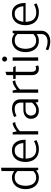

<svg xmlns="http://www.w3.org/2000/svg" viewBox="1316 -2062 975 3648"><g transform="rotate(-90 1804.0 -237.5)"><path d="M378 -73 400 0H441V-705L378 -696ZM395 -109Q369 -79 336 -59Q303 -39 255 -39Q201 -39 166 -65.5Q131 -92 114.5 -138.5Q98 -185 98 -244Q99 -301 116 -346.5Q133 -392 168.5 -419Q204 -446 257 -446Q309 -446 340 -425.5Q371 -405 396 -382L416 -422Q397 -440 373 -457.5Q349 -475 321 -486.5Q293 -498 260 -498Q189 -498 138.5 -464.5Q88 -431 62 -373.5Q36 -316 35 -243Q35 -168 60.5 -110Q86 -52 135.5 -19.5Q185 13 256 13Q287 13 316 3.5Q345 -6 370 -23.5Q395 -41 415 -64Z M974 -239V-244Q974 -317 952.5 -374.5Q931 -432 886.5 -465Q842 -498 771 -498Q700 -498 651 -465Q602 -432 577 -375Q552 -318 551 -245Q551 -170 577.5 -111.5Q604 -53 658.5 -20Q713 13 797 13Q835 13 864.5 6.5Q894 0 919 -10.5Q944 -21 967 -33L946 -79Q909 -60 872.5 -48.5Q836 -37 794 -37Q729 -37 689.5 -63.5Q650 -90 632.5 -135.5Q615 -181 614 -239ZM616 -282Q621 -330 638.5 -367Q656 -404 688 -425Q720 -446 768 -446Q816 -446 846 -425Q876 -404 891.5 -367Q907 -330 911 -282Z M1136 0V-346Q1155 -367 1183.5 -387.5Q1212 -408 1245.5 -422Q1279 -436 1309 -436L1292 -485Q1267 -485 1236.5 -472Q1206 -459 1178.5 -441Q1151 -423 1133 -408L1115 -485H1074V0Z M1432 -136Q1432 -178 1460 -209Q1488 -240 1542 -240H1679V-117Q1654 -86 1616.5 -62Q1579 -38 1532 -38Q1496 -38 1474 -53Q1452 -68 1442 -91Q1432 -114 1432 -136ZM1424 -412Q1450 -424 1480 -435Q1510 -446 1563 -446Q1622 -446 1650.5 -413Q1679 -380 1679 -330V-281H1544Q1468 -282 1419.5 -243.5Q1371 -205 1371 -136Q1371 -73 1411.5 -30Q1452 13 1534 13Q1577 13 1618 -7.5Q1659 -28 1682 -52L1690 0H1741V-340Q1741 -388 1719 -423.5Q1697 -459 1656.5 -478.5Q1616 -498 1560 -498Q1540 -498 1510.5 -492.5Q1481 -487 1452.5 -478Q1424 -469 1405 -456Z M1929 0V-346Q1948 -367 1976.5 -387.5Q2005 -408 2038.5 -422Q2072 -436 2102 -436L2085 -485Q2060 -485 2029.5 -472Q1999 -459 1971.5 -441Q1944 -423 1926 -408L1908 -485H1867V0Z M2352 -475H2264V-623L2201 -601V-475H2129L2130 -428H2201V-116Q2201 -74 2216 -45.5Q2231 -17 2257.5 -2Q2284 13 2319 13Q2332 13 2344 11.5Q2356 10 2366.5 7Q2377 4 2385 1L2373 -50Q2368 -48 2355.5 -44.5Q2343 -41 2332 -41Q2295 -41 2279.5 -64Q2264 -87 2264 -123V-428H2373Z M2538 0V-485H2475V0ZM2506 -591Q2525 -591 2539.5 -604.5Q2554 -618 2554 -638Q2554 -658 2539.5 -671.5Q2525 -685 2506 -685Q2485 -685 2472 -671.5Q2459 -658 2459 -638Q2459 -618 2472 -604.5Q2485 -591 2506 -591Z M3044 -485H3003L2981 -429V61Q2981 121 2939 149.5Q2897 178 2836 178Q2785 177 2751 166Q2717 155 2692 143L2673 189Q2688 198 2710 205.5Q2732 213 2756 218.5Q2780 224 2801.5 227Q2823 230 2838 230Q2902 230 2948 208Q2994 186 3019 148Q3044 110 3044 62ZM2998 -109Q2972 -79 2939 -59Q2906 -39 2858 -39Q2804 -39 2769 -65.5Q2734 -92 2717.5 -138.5Q2701 -185 2701 -244Q2702 -301 2719 -346.5Q2736 -392 2771.5 -419Q2807 -446 2860 -446Q2912 -446 2943 -425.5Q2974 -405 2999 -382L3019 -422Q3000 -440 2976 -457.5Q2952 -475 2924 -486.5Q2896 -498 2863 -498Q2792 -498 2741.5 -464.5Q2691 -431 2665 -373.5Q2639 -316 2638 -243Q2638 -168 2663.5 -110Q2689 -52 2738.5 -19.5Q2788 13 2859 13Q2890 13 2919 3.5Q2948 -6 2973 -23.5Q2998 -41 3018 -64Z M3573 -239V-244Q3573 -317 3551.5 -374.5Q3530 -432 3485.5 -465Q3441 -498 3370 -498Q3299 -498 3250 -465Q3201 -432 3176 -375Q3151 -318 3150 -245Q3150 -170 3176.5 -111.5Q3203 -53 3257.5 -20Q3312 13 3396 13Q3434 13 3463.5 6.5Q3493 0 3518 -10.5Q3543 -21 3566 -33L3545 -79Q3508 -60 3471.5 -48.5Q3435 -37 3393 -37Q3328 -37 3288.5 -63.5Q3249 -90 3231.5 -135.5Q3214 -181 3213 -239ZM3215 -282Q3220 -330 3237.5 -367Q3255 -404 3287 -425Q3319 -446 3367 -446Q3415 -446 3445 -425Q3475 -404 3490.5 -367Q3506 -330 3510 -282Z"/></g></svg>

Font: Catamaran Thin Light
Style: Regular
Weight: 300
Version: Version 2.000